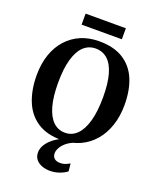

<svg xmlns="http://www.w3.org/2000/svg" viewBox="-201 -1022 1132 1385"><g transform="rotate(20 365.0 -329.0)"><path d="M359.5 11Q245.5 12 172.5 -36Q99.5 -84 64.8 -170Q30 -256 30 -368.5Q30 -456 54.2 -526.8Q78.5 -597.5 124 -648Q169.5 -698.5 232.2 -725.2Q295 -752 372 -752Q485 -752 557.5 -706.2Q630 -660.5 664.8 -577.8Q699.5 -495 699.5 -382.5Q699.5 -295 675.2 -223Q651 -151 606 -98.8Q561 -46.5 498.5 -18Q436 10.5 359.5 11ZM363.5 -47Q416 -47 454.5 -85Q493 -123 514 -197.5Q535 -272 535 -382Q535 -488 515.2 -557Q495.5 -626 457.5 -660Q419.5 -694 365.5 -694Q312.5 -694 274.2 -658.5Q236 -623 215 -550.8Q194 -478.5 194 -369Q194 -263.5 214 -191.8Q234 -120 271.8 -83.5Q309.5 -47 363.5 -47ZM354 248.5Q323.5 248.5 295 238.5Q266.5 228.5 248 207Q229.5 185.5 229.5 152Q229.5 122.5 247 93.5Q264.5 64.5 295.5 39.8Q326.5 15 367 -1L399.5 -5L449 -1Q414.5 12.5 391.2 33Q368 53.5 356.2 75.5Q344.5 97.5 344.5 117Q344.5 142 360.2 156Q376 170 405.5 170Q428 170 445 163Q462 156 478 147L484 205.5Q465 222 429.2 235.2Q393.5 248.5 354 248.5ZM519 -905.5V-821H210V-905.5Z"/></g></svg>

Font: Merriweather 28pt
Style: Bold
Weight: 700
Version: Version 2.100